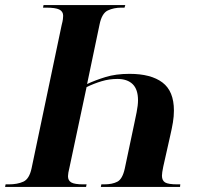

<svg xmlns="http://www.w3.org/2000/svg" viewBox="-37 -734 779 754"><path d="M455 -714 452 -704H440Q410 -704 386.5 -693Q363 -682 354 -638L305 -404Q337 -419 377.5 -431.5Q418 -444 472 -444Q556 -444 601 -410Q646 -376 646 -300Q646 -277 642 -253Q638 -229 631 -199L604 -79Q599 -55 599 -44Q599 -25 611.5 -17.5Q624 -10 660 -10H671L670 0H359L361 -10H372Q404 -10 424 -20.5Q444 -31 453 -72L490 -247Q494 -265 499.5 -293Q505 -321 505 -340Q505 -383 484 -403.5Q463 -424 424 -424Q392 -424 362 -415Q332 -406 303 -392L236 -77Q230 -53 230 -42Q230 -25 243 -17.5Q256 -10 290 -10H303L301 0H-17L-15 -10H-2Q31 -10 54.5 -20.5Q78 -31 87 -73L205 -635Q209 -650 210 -658.5Q211 -667 211 -672Q211 -689 196 -696.5Q181 -704 144 -704H132L134 -714Z"/></svg>

Font: Noto Serif Display SemiCondensed
Style: Bold Italic
Weight: 700
Width: 4
Italic angle: -12°
Designer: Monotype Design Team
Foundry: Monotype Imaging Inc.
Version: Version 2.009